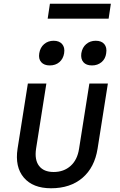

<svg xmlns="http://www.w3.org/2000/svg" viewBox="-20 -997 640 1027"><path d="M253 10Q156 10 107.5 -47Q59 -104 74 -202L129 -550H228L173 -202Q164 -142 189 -109.5Q214 -77 267 -77Q321 -77 357.5 -109.5Q394 -142 403 -202L458 -550H557L502 -202Q486 -101 421 -45.5Q356 10 253 10ZM472 -647Q441 -647 426 -664.5Q411 -682 415 -712Q420 -743 441 -761Q462 -779 492 -779Q523 -779 538 -761Q553 -743 548 -712Q544 -682 523 -664.5Q502 -647 472 -647ZM246 -647Q216 -647 200.5 -664.5Q185 -682 190 -712Q195 -743 216 -761Q237 -779 267 -779Q297 -779 312.5 -761Q328 -743 323 -712Q318 -682 297.5 -664.5Q277 -647 246 -647ZM235 -897 247 -977H573L561 -897Z"/></svg>

Font: JetBrains Mono NL Medium
Style: Italic
Weight: 500
Italic angle: -9°
Monospace: yes
Designer: Philipp Nurullin, Konstantin Bulenkov
Foundry: JetBrains
Version: Version 2.305; ttfautohint (v1.8.4.7-5d5b)